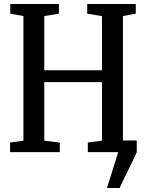

<svg xmlns="http://www.w3.org/2000/svg" viewBox="-20 -763 734 963"><path d="M516.5 180 573 0 551.5 -58.5H666V0Q653 29.5 637.5 60.8Q622 92 607 122.5Q592 153 580 180ZM97.5 -57.5V-682.5L31.5 -694.5V-743H275.5V-694.5L202 -682.5V-410.5H491.5V-682L417.5 -694.5V-743H661V-694.5L596.5 -682.5V-57.5L663.5 -47.5V0H420.5V-48L491.5 -57.5V-351H202V-57.5L280 -47.5V0H30.5V-48Z"/></svg>

Font: Merriweather 24pt SemiCondensed
Style: Regular
Weight: 400
Width: 4
Designer: Eben Sorkin
Foundry: Eben Sorkin
Version: Version 2.100